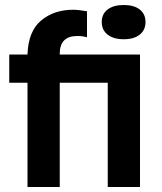

<svg xmlns="http://www.w3.org/2000/svg" viewBox="-20 -748 646 768"><path d="M17 -417V-530H90Q93 -623 144.5 -666Q196 -709 273 -709Q292 -709 328 -703V-599Q310 -604 289 -604Q219 -604 219 -533V-530H540V0H411V-417H219V0H90V-417ZM539 -609.5Q516 -591 475 -591Q434 -591 410.5 -609.5Q387 -628 387 -660Q387 -692 410.5 -710Q434 -728 475 -728Q516 -728 539 -710Q562 -692 562 -660Q562 -628 539 -609.5Z"/></svg>

Font: Roundo SemiBold
Style: Regular
Weight: 600
Designer: Namrata Goyal (Gurmukhi), Shiva Nallaperumal (Latin)
Foundry: Indian Type Foundry
Version: Version 1.000;PS 1.0;hotconv 1.0.88;makeotf.lib2.5.647800